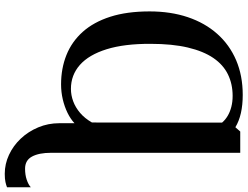

<svg xmlns="http://www.w3.org/2000/svg" viewBox="-137 -657 1042 808"><g transform="rotate(90 384.0 -253.0)"><path d="M711.5 248Q670 248 631.8 230.2Q593.5 212.5 563.5 180.8Q533.5 149 516 107.2Q498.5 65.5 498.5 18V-45.5Q481 -29 455 -16.2Q429 -3.5 398.2 3.8Q367.5 11 335 11Q268 11 211.8 -11.5Q155.5 -34 114.2 -80Q73 -126 50.5 -196Q28 -266 28 -361.5Q28 -450 52.2 -522.2Q76.5 -594.5 122.5 -646.2Q168.5 -698 233.5 -725.8Q298.5 -753.5 379.5 -753.5Q421.5 -753.5 455.8 -745.8Q490 -738 515.5 -722.5L533.5 -743H623V53Q623 104 638.8 133.2Q654.5 162.5 690 162.5Q716 162.5 736.5 155.5Q757 148.5 768 138.5V238.5Q759.5 242 746.2 245Q733 248 711.5 248ZM354 -30.5Q380.5 -30.5 406.2 -40Q432 -49.5 455 -69Q478 -88.5 495.5 -119L496 -666.5Q484 -680.5 467.5 -690.2Q451 -700 429.8 -705.5Q408.5 -711 383.5 -711Q333.5 -711 293 -691.2Q252.5 -671.5 224 -629.8Q195.5 -588 180 -522.5Q164.5 -457 164.5 -365.5Q164 -255.5 187.2 -180.8Q210.5 -106 253.2 -68.2Q296 -30.5 354 -30.5Z"/></g></svg>

Font: Merriweather 72pt SemiBold
Style: Regular
Weight: 600
Version: Version 2.100